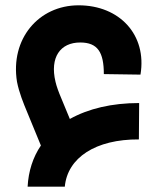

<svg xmlns="http://www.w3.org/2000/svg" viewBox="-20 -703 593 723"><path d="M282 -543C348 -543 371 -506 371 -424L509 -422C534 -572 430 -683 276 -683C125 -683 18 -556 44 -395C52 -354 68 -315 83 -279L134 -155C104 -111 87 -58 84 0H224C234 -109 340 -179 503 -178L504 -315C401 -315 313 -294 243 -255L212 -330C200 -358 193 -378 189 -395C167 -487 207 -543 282 -543Z"/></svg>

Font: Hejaz SemiBold
Style: Regular
Weight: 600
Designer: Bandar Raffah (Arabic) and Santiago Orozco (Latin)
Foundry: Caramella and Typemade
Version: Version 1.010;hotconv 1.0.109;makeotfexe 2.5.65596